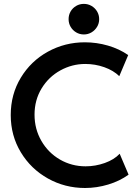

<svg xmlns="http://www.w3.org/2000/svg" viewBox="-20 -941 699 969"><path d="M34.2 -360.4Q34.2 -464.8 85 -548.8Q135.7 -632.8 221.7 -680.2Q307.6 -727.5 408.2 -727.5Q467.8 -727.5 524.9 -710.9Q582 -694.3 627 -663.1L582 -556.6Q552.7 -585.4 506.6 -601.8Q460.4 -618.2 410.2 -618.2Q343.8 -618.2 284.7 -585.7Q225.6 -553.2 189.9 -494.6Q154.3 -436 154.3 -362.3Q154.3 -289.6 189 -229.7Q223.6 -169.9 282.7 -135.7Q341.8 -101.6 412.1 -101.6Q461.4 -101.6 508.8 -118.4Q556.2 -135.3 584 -165L628.9 -59.6Q584.5 -27.3 526.4 -9.8Q468.3 7.8 409.2 7.8Q307.6 7.8 221.7 -40.3Q135.7 -88.4 85 -172.6Q34.2 -256.8 34.2 -360.4ZM326.2 -844.2Q326.2 -865.7 336.4 -883.3Q346.7 -900.9 364.3 -911.1Q381.8 -921.4 403.3 -921.4Q424.3 -921.4 441.9 -911.1Q459.5 -900.9 470 -883.3Q480.5 -865.7 480.5 -844.2Q480.5 -823.2 470 -805.7Q459.5 -788.1 441.9 -777.6Q424.3 -767.1 403.3 -767.1Q381.8 -767.1 364.3 -777.6Q346.7 -788.1 336.4 -805.7Q326.2 -823.2 326.2 -844.2Z"/></svg>

Font: Reddit Sans Chocolate SemiBold
Style: Regular
Weight: 600
Designer: Stephen Hutchings
Foundry: Reddit
Version: Version 1.011